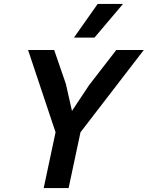

<svg xmlns="http://www.w3.org/2000/svg" viewBox="-20 -951 747 971"><path d="M201 0 261 -282 122 -698H254L313 -527L344 -390L431 -521L568 -698H707L387 -282L327 0ZM354 -761 474 -931H602L458 -761Z"/></svg>

Font: Azeret Mono Thin Medium
Style: Italic
Weight: 500
Italic angle: -12°
Version: Version 1.002